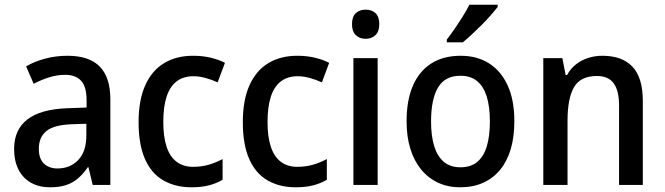

<svg xmlns="http://www.w3.org/2000/svg" viewBox="-20 -786 2825 816"><path d="M267 -549Q359 -549 404 -503Q449 -457 449 -364V0H374L356 -75H353Q333 -46 310.5 -27Q288 -8 259.5 1Q231 10 192 10Q146 10 111.5 -9.5Q77 -29 58.5 -65.5Q40 -102 40 -153Q40 -235 96.5 -278.5Q153 -322 266 -326L348 -329V-359Q348 -418 324.5 -443Q301 -468 257 -468Q223 -468 189.5 -457.5Q156 -447 123 -430L91 -504Q127 -525 172.5 -537Q218 -549 267 -549ZM285 -258Q208 -255 176.5 -228.5Q145 -202 145 -154Q145 -111 167 -90.5Q189 -70 224 -70Q278 -70 312.5 -106Q347 -142 347 -211V-260Z M794 10Q725 10 674 -19.5Q623 -49 596 -110.5Q569 -172 569 -267Q569 -361 597.5 -424Q626 -487 678 -518Q730 -549 800 -549Q842 -549 876.5 -540.5Q911 -532 936 -519L905 -436Q881 -447 854 -454.5Q827 -462 802 -462Q759 -462 730.5 -440Q702 -418 688 -375Q674 -332 674 -267Q674 -205 688 -162.5Q702 -120 730.5 -98.5Q759 -77 800 -77Q837 -77 867.5 -86Q898 -95 926 -110V-22Q899 -6 867 2Q835 10 794 10Z M1237 10Q1168 10 1117 -19.5Q1066 -49 1039 -110.5Q1012 -172 1012 -267Q1012 -361 1040.5 -424Q1069 -487 1121 -518Q1173 -549 1243 -549Q1285 -549 1319.5 -540.5Q1354 -532 1379 -519L1348 -436Q1324 -447 1297 -454.5Q1270 -462 1245 -462Q1202 -462 1173.5 -440Q1145 -418 1131 -375Q1117 -332 1117 -267Q1117 -205 1131 -162.5Q1145 -120 1173.5 -98.5Q1202 -77 1243 -77Q1280 -77 1310.5 -86Q1341 -95 1369 -110V-22Q1342 -6 1310 2Q1278 10 1237 10Z M1585 -539V0H1482V-539ZM1534 -745Q1560 -745 1576 -730Q1592 -715 1592 -683Q1592 -652 1575.5 -636.5Q1559 -621 1534 -621Q1509 -621 1492.5 -636.5Q1476 -652 1476 -683Q1476 -715 1492 -730Q1508 -745 1534 -745Z M2166 -271Q2166 -205 2151 -153.5Q2136 -102 2106.5 -65.5Q2077 -29 2034 -9.5Q1991 10 1935 10Q1884 10 1842 -9.5Q1800 -29 1770 -65.5Q1740 -102 1724 -153.5Q1708 -205 1708 -271Q1708 -359 1734.5 -421Q1761 -483 1812.5 -516Q1864 -549 1938 -549Q2007 -549 2058 -517Q2109 -485 2137.5 -423Q2166 -361 2166 -271ZM1812 -270Q1812 -208 1825.5 -164.5Q1839 -121 1866.5 -98Q1894 -75 1937 -75Q1981 -75 2008.5 -98Q2036 -121 2049 -164.5Q2062 -208 2062 -270Q2062 -333 2048.5 -376Q2035 -419 2007.5 -441.5Q1980 -464 1937 -464Q1871 -464 1841.5 -414Q1812 -364 1812 -270ZM2095 -756Q2084 -742 2066.5 -722Q2049 -702 2027.5 -680.5Q2006 -659 1985 -639.5Q1964 -620 1947 -606H1879V-618Q1896 -640 1913.5 -665.5Q1931 -691 1947.5 -717.5Q1964 -744 1975 -766H2095Z M2540 -549Q2624 -549 2668 -502.5Q2712 -456 2712 -356V0H2611V-338Q2611 -400 2588.5 -431.5Q2566 -463 2517 -463Q2447 -463 2419.5 -415.5Q2392 -368 2392 -273V0H2289V-539H2370L2384 -467H2390Q2405 -495 2428.5 -513Q2452 -531 2480.5 -540Q2509 -549 2540 -549Z"/></svg>

Font: Noto Sans Hebrew SemiCondensed Medium
Style: Regular
Weight: 500
Width: 4
Designer: Monotype Design Team
Foundry: Monotype Imaging Inc.
Version: Version 2.003